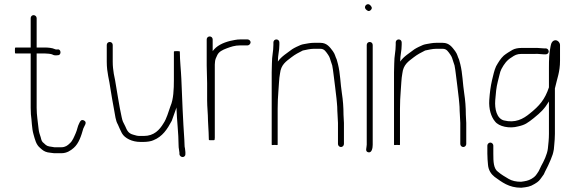

<svg xmlns="http://www.w3.org/2000/svg" viewBox="-20 -673 2698 901"><path d="M124 -588V-450H53C50.3 -450 49.3 -445.3 50 -436C49.3 -426.7 50.3 -422 53 -422H124V-167C124 -156.3 124.3 -146.3 125 -137C129.3 -106.8 129 -71.4 137 -43.5C144.5 -17.2 149.2 5.4 168 21C180.4 32.3 188.2 38.5 204 42L218 44L234 46H268C293.8 46 311.8 33.4 326 21C350.1 -0.1 361.1 -35.2 371 -70C374.8 -81.3 391.4 -98.7 374.5 -107.5C362.1 -114 356.4 -105.2 352 -95C344 -80.6 342.5 -63.8 335.5 -48.5C327.6 -31.1 321.1 -11.8 307 0C297.5 9.5 286.3 18 268 18H235L223 16C203.6 13.6 198.7 11.7 187 0C175.8 -8.4 174.9 -13.4 171 -29C166.3 -43.2 162.6 -52.5 161 -69C158 -101.9 152 -131 152 -167V-422H192C199.3 -422 218.1 -420.4 224 -418C233.2 -412.5 241.2 -412.5 252 -414C269.4 -414 266.9 -444.4 250 -441H243C241 -441 238.7 -441.7 236 -443C226 -448 205.9 -450 192 -450H152V-588C152 -595.7 145 -602 137.5 -602C130 -602 124 -595.7 124 -588Z M481 -462V-383C481 -330.7 493 -299.7 499 -252L506.5 -207C508.8 -193 511.7 -177.3 515 -160C520.4 -131.7 522.3 -106.9 533 -89C537.7 -78.3 546.9 -57 552 -48C565.5 -23.7 600.9 -7 638 -7H655C669.1 -7 689.3 -9.7 700 -15C742.5 -32 764.9 -66.5 786 -106C792.5 -122.2 800.7 -149.3 807 -165C807 -166.3 807.3 -167.7 808 -169C809.9 -108.3 818 -46.6 818 7C818 15 818.7 22.3 820 29L822 43V51C823.2 58.2 829.5 64 837.5 64C844.8 64 851.3 56.9 850 49V41L848 23C846.7 19 846 13.7 846 7C846 -0.3 845.7 -8.7 845 -18C838.8 -105.1 834.6 -212.2 831 -303C829.4 -342.4 824 -389 824 -427V-430C824 -432.7 819.3 -433.7 810 -433C800.7 -433.7 796 -432.7 796 -430V-298C796 -254.7 794.1 -206.7 780 -175C770.5 -148.8 761.7 -115.1 747 -94C729 -64 703.1 -35 655 -35H638C623.3 -35 620.5 -36.6 605 -41C582.6 -47.1 576.3 -60.2 568 -80L557 -102C555 -106.7 553 -113.7 551 -123C539.1 -176.5 529.8 -241.2 520 -297L514 -327C511.2 -345 509 -362 509 -383V-462C509 -469.9 502.9 -476 495 -476C487.1 -476 481 -469.9 481 -462Z M950 -488V-365C950 -338.8 952 -309.8 952 -283V-202C952 -171.3 956 -138.3 956 -108C956 -95.2 959 -61.4 959 -51C959 -43.2 960 -26.1 960 -18C960 -15.3 964 -14.3 972 -15C982.7 -14.3 988 -15.3 988 -18V-19H985C987 -20.3 988 -22 988 -24V-370C988 -374 988.3 -378.3 989 -383C989 -392.4 995.3 -405.6 999 -413C1006.4 -430.2 1024.3 -438.9 1043.5 -446C1063.5 -453.4 1081.4 -460 1107 -460H1142C1148.8 -460 1156 -467.5 1156 -474.5C1156 -481.5 1148.8 -488 1142 -488H1107C1089.1 -488 1074.8 -483.7 1060 -481C1025.9 -472.5 995.8 -458 978 -433V-488C978 -495.9 971.9 -502 964 -502C956.1 -502 950 -495.9 950 -488Z M1263 -474V-463C1263 -430.9 1256 -411.1 1256 -375C1255.3 -361.7 1255 -348 1255 -334V6C1255 8 1259.7 8.3 1269 7C1278.3 8.3 1283 8 1283 6V-163C1283 -189.3 1284.4 -223.3 1286.5 -246C1289 -273 1289.2 -303.8 1294 -328C1298.7 -370 1321.8 -384.3 1348 -404.5C1364.8 -417.5 1381.4 -426.2 1401 -436C1415 -438.8 1435.4 -444 1452 -444H1484C1502.5 -444 1509.8 -429.6 1519 -417C1527.8 -404.5 1528.4 -397.7 1533 -384L1539 -366C1541.5 -352.4 1543.6 -338.9 1545 -326C1549.2 -288.4 1555.5 -248.4 1559 -211.5L1561 -190.5C1562.3 -176.8 1563 -167.4 1563 -153C1563.7 -147.7 1564 -141.7 1564 -135C1564 -123.1 1566 -107.5 1566 -96V3C1566 10.1 1572.6 17 1580 17C1587.4 17 1594 10.1 1594 3V-96C1594 -107.2 1592 -122.9 1592 -135C1592 -169.5 1589.4 -203.3 1584.5 -234.5C1577.3 -280.2 1577 -328.2 1566 -372L1560 -394C1552.3 -409.5 1553.4 -417 1542 -433C1528.1 -451.5 1514.1 -472 1484 -472H1452C1444.7 -472 1437 -471.3 1429 -470C1418.5 -467.7 1400.1 -465.9 1391 -462C1378.8 -456.8 1362.9 -449.6 1351 -442C1328.3 -424.3 1300.2 -408.3 1284 -384C1284 -416.4 1291 -432.6 1291 -463V-474C1291 -481.9 1284.9 -488 1277 -488C1269.1 -488 1263 -481.9 1263 -474Z M1701 -462V6C1701 19.9 1691.8 37.2 1707.5 41.5C1725.2 46.3 1729 20.9 1729 6V-462C1729 -469.9 1722.9 -476 1715 -476C1707.1 -476 1701 -469.9 1701 -462ZM1697 -629C1703.6 -622.4 1711 -617 1720 -626C1729 -635 1723.6 -642.4 1717 -649C1703.7 -662.3 1683.7 -642.3 1697 -629Z M1837 -474V-463C1837 -430.9 1830 -411.1 1830 -375C1829.3 -361.7 1829 -348 1829 -334V6C1829 8 1833.7 8.3 1843 7C1852.3 8.3 1857 8 1857 6V-163C1857 -189.3 1858.4 -223.3 1860.5 -246C1863 -273 1863.2 -303.8 1868 -328C1872.7 -370 1895.8 -384.3 1922 -404.5C1938.8 -417.5 1955.4 -426.2 1975 -436C1989 -438.8 2009.4 -444 2026 -444H2058C2076.5 -444 2083.8 -429.6 2093 -417C2101.8 -404.5 2102.4 -397.7 2107 -384L2113 -366C2115.5 -352.4 2117.6 -338.9 2119 -326C2123.2 -288.4 2129.5 -248.4 2133 -211.5L2135 -190.5C2136.3 -176.8 2137 -167.4 2137 -153C2137.7 -147.7 2138 -141.7 2138 -135C2138 -123.1 2140 -107.5 2140 -96V3C2140 10.1 2146.6 17 2154 17C2161.4 17 2168 10.1 2168 3V-96C2168 -107.2 2166 -122.9 2166 -135C2166 -169.5 2163.4 -203.3 2158.5 -234.5C2151.3 -280.2 2151 -328.2 2140 -372L2134 -394C2126.3 -409.5 2127.4 -417 2116 -433C2102.1 -451.5 2088.1 -472 2058 -472H2026C2018.7 -472 2011 -471.3 2003 -470C1992.5 -467.7 1974.1 -465.9 1965 -462C1952.8 -456.8 1936.9 -449.6 1925 -442C1902.3 -424.3 1874.2 -408.3 1858 -384C1858 -416.4 1865 -432.6 1865 -463V-474C1865 -481.9 1858.9 -488 1851 -488C1843.1 -488 1837 -481.9 1837 -474Z M2608 -388V-461C2608 -472.6 2599.7 -481.6 2590 -484C2573.3 -485.9 2566 -470.7 2564 -457C2556.8 -424.6 2556 -392.5 2556 -354V-263C2536.9 -205.7 2510.9 -176.1 2467 -141C2434.8 -114.2 2398 -94.5 2344 -108C2311.5 -117.3 2300.7 -160.5 2304 -203C2306.4 -233.9 2309.1 -264.3 2316 -290L2324 -322C2326 -332 2329 -341 2333 -349C2346 -373.1 2358.6 -390.6 2381 -404C2394.8 -413.7 2405.5 -420 2427 -420H2491C2502.4 -421.4 2519.4 -418 2532 -418H2541C2548.7 -418 2555 -424 2555 -431.5C2555 -439 2548.7 -446 2541 -446H2532C2518.5 -446 2501.7 -449.2 2489 -448H2427C2410.8 -448 2395.6 -444.9 2385 -439C2372.8 -432 2355.6 -421.5 2344 -412C2329 -398.3 2318.7 -380.7 2308 -362C2299.2 -343.1 2294.8 -320.3 2289 -297C2282.2 -267.9 2278.4 -238.2 2276 -204C2273 -161.9 2284.6 -124.5 2303 -103C2320.9 -79.1 2371.1 -68.3 2412 -80C2444.1 -86.9 2455.7 -95.9 2485 -119C2519.1 -146.6 2535.4 -162.7 2556 -197V-45C2556 -19 2553.3 1.3 2551 24C2548 51.3 2531.2 85.4 2520 105C2515.4 113.1 2512.7 122.1 2508 130C2497.3 146.1 2493.2 155.5 2474.5 166C2457.4 175.6 2446.4 176.9 2425 180C2401.1 180 2382 175.3 2367 166.5C2351 157.2 2331.6 145.7 2318 134C2295.7 119.2 2295 84.9 2295 48V10C2295 2.9 2288.4 -4 2281 -4C2273.6 -4 2267 2.9 2267 10V48C2267 67.2 2268.6 82.9 2270 100C2272 125.9 2285 144.5 2301 157C2335.2 181.4 2367.4 208 2426 208C2453.4 205 2467.6 203.4 2489 190C2507.7 179 2511.8 173.2 2522 159L2532 145C2536.6 135.9 2540.1 126.1 2545 118L2552 104L2564 77C2573.2 54.1 2575.1 49.6 2579 28L2581 6C2582.5 -10.2 2584 -26.4 2584 -45V-258C2594.6 -305.9 2608 -335 2608 -388Z"/></svg>

Font: HoneyBee
Style: XLit
Weight: 200
Foundry: Cannot Into Space Fonts
Version: Version 0.89